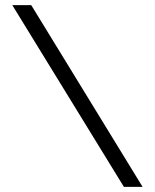

<svg xmlns="http://www.w3.org/2000/svg" viewBox="-20 -730 605 750"><path d="M102 -710 537 0H464L28 -710Z"/></svg>

Font: Rising Sun Light
Style: Regular
Weight: 300
Designer: Matt McInerney, Pablo Impallari, Rodrigo Fuenzalida (Raleway font), Stephen Hutchings (Greek), Cristiano Sobral (main ch
Foundry: The Rising Sun Project Authors
Version: Version 4.327; ttfautohint (v1.8.4.7-5d5b-dirty)